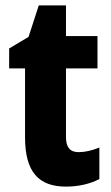

<svg xmlns="http://www.w3.org/2000/svg" viewBox="-20 -683 412 713"><path d="M272 -118C240 -118 225 -136 225 -174V-429H342V-549H225V-663H124L86 -546L14 -503V-429H73V-173C73 -44 124 10 225 10C274 10 316 -1 349 -18V-135C321 -124 296 -118 272 -118Z"/></svg>

Font: Noto Sans Gurmukhi Condensed ExtraBold
Style: Regular
Weight: 800
Width: 3
Designer: Jelle Bosma - Monotype Design Team
Foundry: Monotype Imaging Inc.
Version: Version 2.004